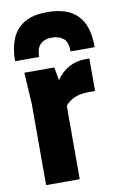

<svg xmlns="http://www.w3.org/2000/svg" viewBox="-89 -839 563 889"><g transform="rotate(-10 193.0 -394.0)"><path d="M11 0ZM212 0H54V-380L45 -530H186L197 -468Q248 -543 338 -543L353 -542V-390H326Q278 -390 250.5 -375.5Q223 -361 212 -344ZM386 -590H273Q273 -635 252 -651.5Q231 -668 199 -668Q125 -668 125 -590H12Q12 -648 29.5 -692.5Q47 -737 87.5 -762.5Q128 -788 199 -788Q384 -788 386 -601Z"/></g></svg>

Font: Tanohe Sans
Style: Bold
Weight: 700
Designer: Village Type and Design LLC & Cristiano Sobral
Foundry: Cooper Hewitt Smithsonian Design Museum
Version: Version 1.00;September 29, 2021;FontCreator 13.0.0.2655 64-b